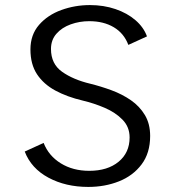

<svg xmlns="http://www.w3.org/2000/svg" viewBox="-20 -726 690 757"><path d="M328 11Q239 11 171 -25.5Q103 -62 77.5 -128.5L152 -162.5Q172 -111.5 219.8 -82Q267.5 -52.5 332 -52.5Q404 -52.5 447.5 -88.2Q491 -124 491 -184Q491 -225.5 463.2 -254Q435.5 -282.5 393 -300.8Q350.5 -319 306 -329.5Q244.5 -344 198.2 -369Q152 -394 126 -433.2Q100 -472.5 100 -531Q100 -589 134 -628Q168 -667 221.8 -686.5Q275.5 -706 334.5 -706Q389 -706 435.2 -690.2Q481.5 -674.5 514 -646.5Q546.5 -618.5 559.5 -582.5L486 -549Q469 -594.5 428.8 -618.5Q388.5 -642.5 332 -642.5Q293.5 -642.5 258.8 -630Q224 -617.5 202.5 -593Q181 -568.5 181 -533Q181 -474 224.8 -443Q268.5 -412 335.5 -396Q378 -385.5 420 -370Q462 -354.5 496.2 -330.8Q530.5 -307 551.2 -272.5Q572 -238 572 -190Q572 -122.5 538.2 -77.8Q504.5 -33 449 -11Q393.5 11 328 11Z"/></svg>

Font: Trispace Light
Style: Regular
Weight: 300
Designer: Tyler Finck
Foundry: Etcetera Type Company
Version: Version 1.210; ttfautohint (v1.8.3)